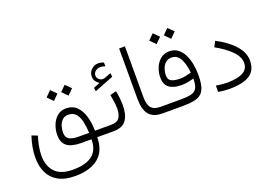

<svg xmlns="http://www.w3.org/2000/svg" viewBox="-121 -1047 2389 1664"><g transform="rotate(-20 1074.0 -215.0)"><path d="M329.1 251.5Q233.9 251.5 173.3 217.5Q112.8 183.6 84.2 123.3Q55.7 63 55.7 -16.1Q55.7 -62.5 64.9 -112.1Q74.2 -161.6 90.3 -209.5L142.1 -189Q128.9 -146 120.1 -101.1Q111.3 -56.2 111.3 -13.2Q111.3 79.6 163.3 136.2Q215.3 192.9 329.1 192.9Q450.2 192.9 509 145Q567.9 97.2 567.9 0H472.2Q388.7 0 345 -31.5Q301.3 -63 301.3 -135.3Q301.3 -182.1 318.4 -226.3Q335.4 -270.5 368.9 -299.1Q402.3 -327.6 451.2 -327.6Q509.8 -327.6 547.1 -291.5Q584.5 -255.4 602.8 -194.6Q621.1 -133.8 621.6 -59.6H690.4V0H620.6Q620.6 126.5 543 189Q465.3 251.5 329.1 251.5ZM467.3 -59.6H567.9Q565.4 -116.7 554.9 -164.3Q544.4 -211.9 519.5 -240.5Q494.6 -269 449.7 -269Q415 -269 394.3 -248Q373.5 -227.1 364.5 -196.8Q355.5 -166.5 355.5 -138.2Q355.5 -94.2 384.8 -76.9Q414.1 -59.6 467.3 -59.6ZM510.7 -523.4 561 -473.6 510.7 -423.3 460.9 -473.6ZM376 -523.4 426.3 -473.6 376 -423.3 326.2 -473.6Z M800.8 -435.5Q782.7 -446.8 769.3 -463.9Q755.9 -481 755.9 -508.8Q755.9 -548.8 783.9 -574Q812 -599.1 846.7 -599.1Q872.6 -599.1 897 -587.9L897.5 -552.7Q885.3 -558.1 873.8 -560.1Q862.3 -562 851.1 -562Q827.1 -562 807.6 -546.4Q788.1 -530.8 788.1 -505.4Q788.1 -484.4 806.4 -469.2Q824.7 -454.1 848.1 -457.5Q850.6 -457.5 853 -458.5Q855.5 -459.5 857.4 -460L917.5 -482.4L922.4 -448.2L745.6 -378.4L740.7 -411.6ZM669.9 -59.6H771Q827.1 -59.6 847.9 -90.8Q868.7 -122.1 868.7 -174.3Q868.7 -202.6 864 -237.1Q859.4 -271.5 853 -304.2L909.7 -318.8Q924.3 -248.5 924.3 -185.1Q924.3 -101.1 890.4 -50.5Q856.4 0 772 0H669.9Z M1062 -657.7H1115.7V-190.9Q1115.7 -118.2 1142.1 -88.9Q1168.5 -59.6 1223.1 -59.6H1244.1V0H1223.1Q1138.7 0 1100.3 -47.4Q1062 -94.7 1062 -190.4Z M1515.1 -682.1 1565.4 -632.3 1515.1 -582 1465.3 -632.3ZM1380.4 -682.1 1430.7 -632.3 1380.4 -582 1330.6 -632.3ZM1410.2 -59.6Q1472.2 -59.6 1508.8 -68.1Q1545.4 -76.7 1561.5 -105.2Q1577.6 -133.8 1577.6 -192.9Q1550.8 -185.1 1523.7 -179.7Q1496.6 -174.3 1463.4 -174.3Q1388.2 -174.3 1349.6 -204.6Q1311 -234.9 1311 -298.3Q1311 -344.7 1328.4 -387.7Q1345.7 -430.7 1379.2 -458.5Q1412.6 -486.3 1460.4 -486.3Q1507.3 -486.3 1539.6 -461.7Q1571.8 -437 1591.6 -396.7Q1611.3 -356.4 1620.4 -308.1Q1629.4 -259.8 1629.4 -211.9Q1629.4 -145 1618.4 -103.3Q1607.4 -61.5 1581.8 -39.1Q1556.2 -16.6 1512.7 -8.3Q1469.2 0 1404.3 0H1224.6V-59.6ZM1469.7 -231Q1497.1 -231 1523.2 -236.3Q1549.3 -241.7 1574.7 -249Q1571.3 -277.8 1564.7 -309.1Q1558.1 -340.3 1545.7 -367.7Q1533.2 -395 1512.5 -411.9Q1491.7 -428.7 1460 -428.7Q1426.3 -428.7 1404.8 -408.9Q1383.3 -389.2 1373 -359.6Q1362.8 -330.1 1362.8 -300.8Q1362.8 -258.3 1392.3 -244.6Q1421.9 -231 1469.7 -231Z M1835.9 -58.6Q1894.5 -58.6 1940.2 -68.8Q1985.8 -79.1 2011.7 -103.5Q2037.6 -127.9 2037.6 -170.4Q2037.6 -227.1 1983.6 -281.5Q1929.7 -335.9 1840.8 -384.8L1866.7 -435.5Q1971.7 -381.3 2032 -313.7Q2092.3 -246.1 2092.3 -171.9Q2092.3 -80.1 2028.3 -40.5Q1964.4 -1 1843.3 -1Q1789.1 -1 1739.7 -10.3V-68.8Q1793.9 -58.6 1835.9 -58.6Z"/></g></svg>

Font: Vazirmatn FD NL ExtraLight
Style: Regular
Weight: 200
Designer: Saber Rastikerdar
Foundry: Saber Rastikerdar
Version: Version 33.003